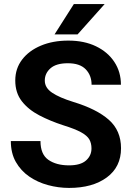

<svg xmlns="http://www.w3.org/2000/svg" viewBox="-20 -922 656 952"><path d="M433.6 -186Q433.6 -211.9 422.9 -230.7Q412.1 -249.5 382.1 -266.1Q352.1 -282.7 293.9 -300.8Q229 -321.8 174.8 -350.1Q120.6 -378.4 88.1 -420.2Q55.7 -461.9 55.7 -522.9Q55.7 -582 89.6 -626.5Q123.5 -670.9 182.9 -695.8Q242.2 -720.7 318.8 -720.7Q397.5 -720.7 456.1 -692.4Q514.6 -664.1 547.1 -614.7Q579.6 -565.4 579.6 -502H434.1Q434.1 -548.3 405 -578.4Q376 -608.4 316.4 -608.4Q258.8 -608.4 230.5 -583.5Q202.1 -558.6 202.1 -522.5Q202.1 -486.8 238.3 -462.4Q274.4 -438 343.8 -416.5Q459.5 -381.3 519.8 -327.9Q580.1 -274.4 580.1 -187Q580.1 -94.2 509.5 -42.2Q439 9.8 322.3 9.8Q269.5 9.8 218 -4.2Q166.5 -18.1 125 -46.6Q83.5 -75.2 58.6 -118.9Q33.7 -162.6 33.7 -222.7H180.7Q180.7 -156.7 220 -129.4Q259.3 -102.1 322.3 -102.1Q378.9 -102.1 406.2 -126Q433.6 -149.9 433.6 -186ZM250.5 -751.5 346.2 -901.9H499L364.7 -751.5Z"/></svg>

Font: Vazirmatn RD FD
Style: Bold
Weight: 700
Designer: Saber Rastikerdar
Foundry: Saber Rastikerdar
Version: Version 33.003